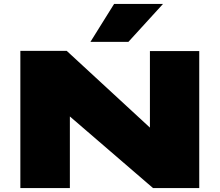

<svg xmlns="http://www.w3.org/2000/svg" viewBox="-20 -961 1122 981"><path d="M84 0V-701H321L746 -309V-700H998V0H762L337 -366V0ZM442 -747 563 -941H813L636 -747Z"/></svg>

Font: Georama Extra Expanded ExtraBold
Style: Regular
Weight: 800
Width: 8
Designer: Jean-Baptiste Levee
Foundry: Production Type
Version: Version 1.000